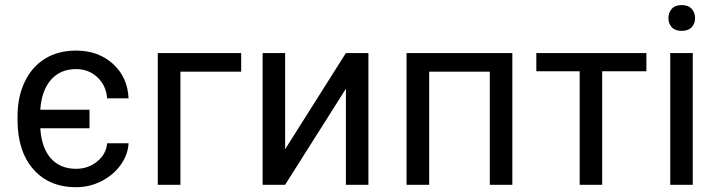

<svg xmlns="http://www.w3.org/2000/svg" viewBox="-20 -741 2874 770"><path d="M285.2 -64Q333.5 -64 369.6 -93.3Q405.8 -122.6 409.7 -166.5H495.6Q493.2 -120.6 463.9 -79.6Q434.6 -38.6 386.7 -14.4Q338.9 9.8 285.2 9.8Q176.8 9.8 113.5 -62.5Q50.3 -134.8 50.3 -259.8V-274.4Q50.3 -352.1 78.9 -412.4Q107.4 -472.7 160.2 -505.4Q212.9 -538.1 285.2 -538.1Q374 -538.1 432.9 -484.9Q491.7 -431.6 495.6 -346.7H409.7Q405.8 -397.9 370.8 -430.9Q335.9 -463.9 285.2 -463.9Q221.7 -463.9 184.1 -420.7Q146.5 -377.4 141.6 -300.8H338.9V-226.6H141.6Q146.5 -148.4 183.8 -106.2Q221.2 -64 285.2 -64Z M947.3 -453.6H703.6V0H612.8V-528.3H947.3Z M1367.2 -528.3H1457.5V0H1367.2V-385.3L1123.5 0H1033.2V-528.3H1123.5V-142.6Z M2034.7 0H1944.3V-453.6H1701.2V0H1610.4V-528.3H2034.7Z M2572.3 -455.1H2395V0H2304.7V-455.1H2130.9V-528.3H2572.3Z M2758.3 0H2668V-528.3H2758.3ZM2660.6 -668.5Q2660.6 -690.4 2674.1 -705.6Q2687.5 -720.7 2713.9 -720.7Q2740.2 -720.7 2753.9 -705.6Q2767.6 -690.4 2767.6 -668.5Q2767.6 -646.5 2753.9 -631.8Q2740.2 -617.2 2713.9 -617.2Q2687.5 -617.2 2674.1 -631.8Q2660.6 -646.5 2660.6 -668.5Z"/></svg>

Font: Noboto
Style: Regular
Weight: 400
Designer: Google
Version: Version 2.001101; 2014